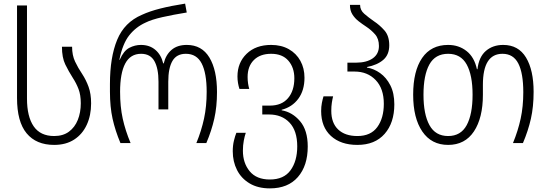

<svg xmlns="http://www.w3.org/2000/svg" viewBox="-20 -790 3018 1060"><path d="M279 10Q180 10 127 -54Q74 -118 74 -249V-760H129V-246Q129 -146 166 -92.5Q203 -39 279 -39Q328 -39 360.5 -63Q393 -87 409.5 -128Q426 -169 426 -220Q426 -266 413.5 -298.5Q401 -331 382 -360Q359 -396 340.5 -434Q322 -472 322 -532H378Q378 -485 394.5 -450Q411 -415 434 -381Q455 -349 469 -310.5Q483 -272 483 -219Q483 -153 459 -101Q435 -49 389.5 -19.5Q344 10 279 10Z M645 0Q616 -69 601.5 -134.5Q587 -200 587 -284V-326Q587 -474 627 -570.5Q667 -667 763 -708Q806 -728 865.5 -743Q925 -758 1002 -770L1011 -721Q937 -709 877 -695.5Q817 -682 783 -665Q730 -641 693.5 -595Q657 -549 639 -460H641Q663 -510 694 -526Q725 -542 758 -542Q806 -542 838 -514.5Q870 -487 881 -440H884Q895 -487 927 -514.5Q959 -542 1011 -542Q1094 -542 1136 -472.5Q1178 -403 1178 -282Q1178 -201 1163 -134.5Q1148 -68 1119 0H1064Q1092 -68 1106.5 -135.5Q1121 -203 1121 -283Q1121 -386 1093.5 -439.5Q1066 -493 1006 -493Q955 -493 932 -453.5Q909 -414 909 -339V-186H855V-339Q855 -412 832.5 -452.5Q810 -493 759 -493Q700 -493 671.5 -439.5Q643 -386 643 -283Q643 -201 657.5 -135Q672 -69 701 0Z M1470 250Q1404 250 1358 222.5Q1312 195 1288.5 148.5Q1265 102 1265 45Q1265 13 1271.5 -13.5Q1278 -40 1285 -57H1337Q1331 -40 1326 -14Q1321 12 1321 42Q1321 110 1358.5 155.5Q1396 201 1470 201Q1547 201 1584 150Q1621 99 1621 18Q1621 -68 1578.5 -113Q1536 -158 1465 -158H1428V-207H1470Q1535 -207 1570 -248Q1605 -289 1605 -358Q1605 -417 1572 -455Q1539 -493 1477 -493Q1416 -493 1381.5 -458.5Q1347 -424 1347 -365Q1347 -346 1349.5 -329.5Q1352 -313 1356 -299H1302Q1297 -314 1294 -331.5Q1291 -349 1291 -368Q1291 -444 1341.5 -493Q1392 -542 1477 -542Q1533 -542 1574.5 -518.5Q1616 -495 1638.5 -454Q1661 -413 1661 -361Q1661 -291 1627 -245Q1593 -199 1535 -184V-181Q1594 -171 1636.5 -121Q1679 -71 1679 19Q1679 125 1624.5 187.5Q1570 250 1470 250Z M1953 10Q1861 10 1807 -39.5Q1753 -89 1753 -177Q1753 -201 1757 -221.5Q1761 -242 1766 -258H1819Q1815 -242 1812 -222.5Q1809 -203 1809 -178Q1809 -111 1847 -75Q1885 -39 1953 -39Q2027 -39 2063 -88.5Q2099 -138 2099 -217Q2099 -301 2054 -348Q2009 -395 1937 -395H1898V-444H1945Q2004 -444 2038 -468Q2072 -492 2072 -536Q2072 -576 2051 -600Q2030 -624 2003 -642Q1980 -657 1959.5 -673Q1939 -689 1925.5 -710.5Q1912 -732 1912 -763H1968Q1968 -734 1991 -714Q2014 -694 2044 -673Q2076 -652 2102.5 -622Q2129 -592 2129 -540Q2129 -488 2096 -459.5Q2063 -431 2006 -420V-417Q2044 -411 2078.5 -386.5Q2113 -362 2135 -319Q2157 -276 2157 -214Q2157 -112 2103.5 -51Q2050 10 1953 10Z M2454 10Q2362 10 2311.5 -64Q2261 -138 2261 -267Q2261 -398 2310.5 -470Q2360 -542 2454 -542Q2513 -542 2556 -508Q2599 -474 2613 -408H2616Q2624 -476 2662.5 -509Q2701 -542 2758 -542Q2842 -542 2884 -472.5Q2926 -403 2926 -283Q2926 -201 2911 -134.5Q2896 -68 2867 0H2812Q2840 -68 2854.5 -135Q2869 -202 2869 -281Q2869 -386 2841.5 -439.5Q2814 -493 2754 -493Q2646 -493 2646 -322V-267Q2646 -139 2596.5 -64.5Q2547 10 2454 10ZM2454 -39Q2524 -39 2556.5 -99Q2589 -159 2589 -267Q2589 -375 2556.5 -434Q2524 -493 2454 -493Q2383 -493 2350.5 -434Q2318 -375 2318 -267Q2318 -159 2351 -99Q2384 -39 2454 -39Z"/></svg>

Font: Noto Sans Georgian SemiCondensed Light
Style: Regular
Weight: 300
Width: 4
Designer: Monotype Design Team, Akaki Razmadze
Foundry: Google LLC
Version: Version 2.005; ttfautohint (v1.8.4.7-5d5b)